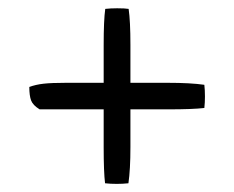

<svg xmlns="http://www.w3.org/2000/svg" viewBox="-20 -516 577 473"><path d="M235.4 -312V-404.3Q235.4 -466.8 239.3 -494.1Q252.4 -495.6 268.6 -495.6Q288.1 -495.6 296.9 -494.1Q301.3 -463.9 301.3 -405.3V-312H393.6Q449.2 -312 483.4 -307.1Q484.9 -293.9 484.9 -278.3Q484.9 -263.2 483.4 -250Q455.6 -246.6 393.6 -246.6H301.3V-153.8Q301.3 -98.6 296.4 -64.5Q282.7 -63 267.6 -63Q252 -63 238.8 -64.5Q235.4 -92.3 235.4 -153.8V-246.6H77.6Q61 -256.8 56.6 -268.6Q52.2 -280.3 52.2 -301.8Q67.9 -307.6 87.4 -309.8Q106.9 -312 142.1 -312Z"/></svg>

Font: Radley
Style: Regular
Weight: 400
Designer: Vernon Adams
Foundry: Vernon Adams
Version: Version 1.003; ttfautohint (v1.6)